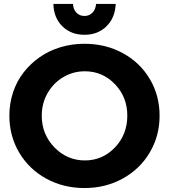

<svg xmlns="http://www.w3.org/2000/svg" viewBox="-20 -930 846 961"><path d="M345.2 -910.2Q346.7 -883.3 362.5 -866.7Q378.4 -850.1 402.8 -850.1Q426.8 -850.1 442.6 -866.5Q458.5 -882.8 460.9 -910.2H559.1Q556.2 -840.8 512.9 -798.3Q469.7 -755.9 402.8 -755.9Q335.4 -755.9 292.2 -798.3Q249 -840.8 247.1 -910.2ZM402.8 -710.9Q508.3 -710.9 594.5 -664.1Q680.7 -617.2 729.7 -534.7Q778.8 -452.1 778.8 -351.1Q778.8 -250 729.7 -167Q680.7 -84 594.5 -36.4Q508.3 11.2 402.8 11.2Q297.4 11.2 211.2 -36.1Q125 -83.5 75.9 -166.5Q26.9 -249.5 26.9 -351.1Q26.9 -412.1 45.2 -467.5Q63.5 -522.9 97.7 -566.9Q131.8 -610.8 178 -643.3Q224.1 -675.8 281.7 -693.4Q339.4 -710.9 402.8 -710.9ZM404.8 -573.2Q346.2 -573.2 296.6 -543.9Q247.1 -514.6 218 -463.6Q189 -412.6 189 -351.1Q189 -257.3 252.7 -192.1Q316.4 -127 404.8 -127Q493.2 -127 555.2 -191.9Q617.2 -256.8 617.2 -351.1Q617.2 -444.3 555.2 -508.8Q493.2 -573.2 404.8 -573.2Z"/></svg>

Font: Montserrat arm SemiBold
Style: Regular
Weight: 600
Designer: Julieta Ulanovsky
Foundry: Julieta Ulanovsky
Version: Version 6.000;PS 006.000;hotconv 1.0.88;makeotf.lib2.5.64775